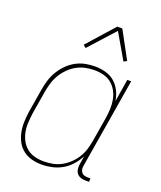

<svg xmlns="http://www.w3.org/2000/svg" viewBox="-139 -834 779 931"><g transform="rotate(20 250.0 -369.0)"><path d="M188 8Q161 8 136 1.5Q111 -5 91 -20.5Q71 -36 59 -58.5Q47 -81 42 -106.5Q37 -132 38 -159Q39 -186 43 -213L63 -333Q67 -358 74.5 -382.5Q82 -407 95.5 -430Q109 -453 128 -472.5Q147 -492 170.5 -505Q194 -518 219.5 -523Q245 -528 270 -528Q298 -528 325 -520.5Q352 -513 371.5 -496Q391 -479 403 -455Q415 -431 419 -404L438 -520H458L381 -56Q379 -47 380.5 -38Q382 -29 387.5 -22Q393 -15 401.5 -12.5Q410 -10 419 -10H433V8H416Q403 8 391 4.5Q379 1 371 -8Q363 -17 361 -30Q359 -43 361 -56L368 -100Q355 -75 336 -53.5Q317 -32 292.5 -18Q268 -4 241 2Q214 8 188 8ZM192 -10Q215 -10 238.5 -14.5Q262 -19 283.5 -31Q305 -43 323 -60.5Q341 -78 353.5 -99Q366 -120 372.5 -143Q379 -166 383 -189L403 -309Q407 -333 408 -357.5Q409 -382 405 -405Q401 -428 390 -448.5Q379 -469 361.5 -483.5Q344 -498 321 -504Q298 -510 273 -510Q250 -510 226.5 -505Q203 -500 182 -488.5Q161 -477 143 -459Q125 -441 112.5 -420Q100 -399 93 -376Q86 -353 82 -330L62 -210Q59 -186 57.5 -161.5Q56 -137 60.5 -114Q65 -91 75.5 -71Q86 -51 103.5 -36.5Q121 -22 144 -16Q167 -10 192 -10ZM195 -596 181 -608 304 -746H330L406 -606L390 -597L314 -728Z"/></g></svg>

Font: Iosevka Term Curly Thin
Style: Italic
Weight: 100
Italic angle: -9°
Designer: Belleve Invis
Foundry: Belleve Invis
Version: Version 32.3.0